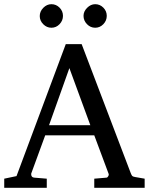

<svg xmlns="http://www.w3.org/2000/svg" viewBox="-20 -888 704 908"><path d="M484.9 -813Q484.9 -790.5 468.8 -773.7Q452.6 -756.8 430.2 -756.8Q407.7 -756.8 391.4 -773.7Q375 -790.5 375 -813Q375 -834 392.1 -851.1Q409.2 -868.2 430.2 -868.2Q452.6 -868.2 468.8 -851.8Q484.9 -835.4 484.9 -813ZM277.8 -813Q277.8 -790.5 261.7 -773.7Q245.6 -756.8 223.1 -756.8Q201.2 -756.8 184.6 -773.4Q168 -790 168 -812Q168 -834 184.8 -851.1Q201.7 -868.2 223.1 -868.2Q245.6 -868.2 261.7 -851.8Q277.8 -835.4 277.8 -813ZM664.1 0H425.8V-43L483.9 -47.9Q488.3 -48.3 491.9 -54.7Q495.6 -61 494.1 -64.9L425.8 -248H193.8L127.9 -67.9Q127.4 -66.4 127.4 -64.9Q127.4 -48.8 142.1 -47.9L201.2 -43V0H0V-43L58.1 -55.2L291 -679.2H366.2L598.1 -69.8Q602.5 -58.6 605.5 -55.7Q608.4 -52.7 619.1 -50.8L664.1 -43ZM407.2 -295.9 308.1 -565.9 211.9 -295.9Z"/></svg>

Font: Ezra SIL
Style: Regular
Weight: 400
Designer: Development by SIL's NRSI team. OpenType tables by Ralph Hancock ( hancock@dircon.co.uk )
Foundry: SIL International, Version 2.51: 2007
Version: Version 2.51, 2007